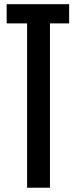

<svg xmlns="http://www.w3.org/2000/svg" viewBox="-20 -879 355 899"><path d="M106.9 0V-769.5H11.2V-859.4H303.7V-769.5H213.9V0Z"/></svg>

Font: Antonio Medium
Style: Regular
Weight: 500
Designer: Vernon Adams
Foundry: Vernon Adams
Version: Version 1.002